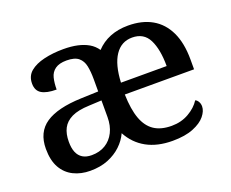

<svg xmlns="http://www.w3.org/2000/svg" viewBox="-95 -701 1039 865"><g transform="rotate(-20 424.0 -268.5)"><path d="M204 10Q160 10 124.5 -7.5Q89 -25 69 -60.5Q49 -96 49 -151Q49 -231 105.5 -269Q162 -307 276 -311L359 -314V-373Q359 -409 353.5 -436Q348 -463 329.5 -478.5Q311 -494 272 -494Q237 -494 217.5 -480Q198 -466 192 -441.5Q186 -417 186 -386Q139 -386 115 -400.5Q91 -415 91 -449Q91 -485 116 -506Q141 -527 183.5 -537Q226 -547 276 -547Q314 -547 343.5 -540.5Q373 -534 395.5 -521Q418 -508 433 -486Q461 -516 499.5 -531.5Q538 -547 586 -547Q653 -547 700.5 -520Q748 -493 773.5 -439.5Q799 -386 799 -307V-260H467Q469 -188 485.5 -143Q502 -98 534.5 -76.5Q567 -55 618 -55Q664 -55 700.5 -76Q737 -97 756 -127Q764 -124 770 -114Q776 -104 776 -91Q776 -69 757 -45.5Q738 -22 698.5 -6Q659 10 599 10Q526 10 474.5 -18.5Q423 -47 394 -101Q380 -70 353.5 -45Q327 -20 290 -5Q253 10 204 10ZM234 -54Q272 -54 300 -71Q328 -88 343.5 -119Q359 -150 359 -191V-271L299 -268Q245 -266 214.5 -251Q184 -236 170.5 -210Q157 -184 157 -146Q157 -115 165.5 -95Q174 -75 191 -64.5Q208 -54 234 -54ZM688 -316Q688 -396 664.5 -443Q641 -490 585 -490Q533 -490 503 -445.5Q473 -401 469 -316Z"/></g></svg>

Font: ET Text
Style: Regular
Weight: 470
Designer: Monotype Design Team
Foundry: Monotype Imaging Inc.
Version: Version 2.009